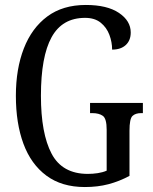

<svg xmlns="http://www.w3.org/2000/svg" viewBox="-20 -744 616 774"><path d="M322 10Q229 10 167 -36Q105 -82 74.5 -164.5Q44 -247 44 -358Q44 -466 76 -548.5Q108 -631 170.5 -677.5Q233 -724 326 -724Q412 -724 459.5 -692Q507 -660 507 -613Q507 -581 487 -562.5Q467 -544 432 -544Q432 -574 421 -603.5Q410 -633 386 -652.5Q362 -672 323 -672Q231 -672 188 -594Q145 -516 145 -358Q145 -206 188 -124.5Q231 -43 334 -43Q354 -43 374 -46Q394 -49 410 -56V-221Q410 -266 394.5 -277Q379 -288 352 -288H343V-329H556V-288H549Q526 -288 514 -276.5Q502 -265 502 -217V-35Q461 -13 417.5 -1.5Q374 10 322 10Z"/></svg>

Font: Noto Serif Ethiopic ExtraCondensed
Style: Regular
Weight: 400
Width: 2
Designer: Monotype Design Team
Foundry: Monotype Imaging Inc.
Version: Version 2.102; ttfautohint (v1.8.4.7-5d5b)